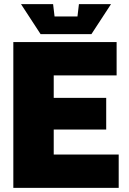

<svg xmlns="http://www.w3.org/2000/svg" viewBox="-20 -902 620 922"><path d="M44 0V-700H540V-540H238V-432H490V-280H238V-160H550V0ZM359 -882H513L419 -738H175L81 -882H235L242 -823H352Z"/></svg>

Font: Tektur ExtraBold
Style: Regular
Weight: 800
Designer: Adam Jagosz
Foundry: Adam Jagosz
Version: Version 1.005;gftools[0.9.30]